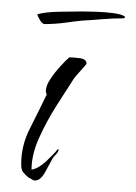

<svg xmlns="http://www.w3.org/2000/svg" viewBox="-20 -305 238 335"><path d="M41 10Q38 10 35.5 8Q33 6 30 5Q23 -1 20 -5Q17 -9 17 -19Q17 -51 32 -80.5Q47 -110 60 -137Q62 -139 61 -141.5Q60 -144 60 -146Q60 -155 67.5 -166.5Q75 -178 85 -189Q95 -200 101 -205Q107 -205 119 -203.5Q131 -202 131 -194Q131 -193 121 -182Q111 -171 109 -168Q96 -148 78.5 -120.5Q61 -93 48 -64Q35 -35 35 -9Q47 -11 60.5 -23.5Q74 -36 81 -45H82V-44Q82 -40 78 -36Q74 -32 72 -29Q68 -22 59.5 -6Q51 10 41 10ZM58 -263Q54 -263 50 -269.5Q46 -276 45 -280Q58 -284 83 -284.5Q108 -285 123 -285Q132 -285 148 -284.5Q164 -284 178.5 -282Q193 -280 198 -276Q198 -273 195 -273Q176 -273 158.5 -271.5Q141 -270 123 -269Q112 -268 94.5 -265.5Q77 -263 58 -263Z"/></svg>

Font: Qwitcher Grypen
Style: Regular
Weight: 400
Designer: Robert E. Leuschke
Foundry: Robert E. Leuschke
Version: Version 1.100; ttfautohint (v1.8.3)